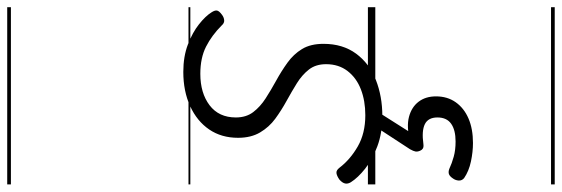

<svg xmlns="http://www.w3.org/2000/svg" viewBox="-520 -514 1520 519"><g transform="rotate(-90 239.5 -255.0)"><path d="M185 19Q139 19 103 5.5Q67 -8 42.5 -27.5Q18 -47 6 -66Q1 -74 2.5 -81.5Q4 -89 13 -97Q23 -104 30.5 -105Q38 -106 45 -97Q67 -68 102.5 -47.5Q138 -27 187 -27Q226 -27 257 -39Q288 -51 306.5 -75Q325 -99 325 -133Q325 -161 310.5 -179.5Q296 -198 273.5 -212Q251 -226 225.5 -240Q200 -254 177.5 -270.5Q155 -287 140.5 -311.5Q126 -336 126 -371Q126 -416 148.5 -449Q171 -482 211.5 -500.5Q252 -519 304 -519Q346 -519 378.5 -506.5Q411 -494 433 -476.5Q455 -459 465 -443Q471 -434 470 -428Q469 -422 458 -414Q451 -409 443.5 -408.5Q436 -408 430 -415Q403 -442 372.5 -457.5Q342 -473 299 -473Q247 -473 214 -448Q181 -423 181 -377Q181 -349 195.5 -330Q210 -311 232.5 -296.5Q255 -282 280.5 -268Q306 -254 329 -237.5Q352 -221 366 -198Q380 -175 380 -140Q380 -88 353.5 -52Q327 -16 282.5 1.5Q238 19 185 19ZM112 264Q88 264 62 258.5Q36 253 17 240Q10 234 10.5 225.5Q11 217 16 210Q22 201 28 199Q34 197 42 200Q57 207 75 212Q93 217 116 217Q147 217 164 205Q181 193 181 168Q181 143 163 134Q145 125 109 130Q101 131 97 128.5Q93 126 91 121Q88 114 89 108.5Q90 103 95 94L159 -4H203L132 108L117 94Q156 84 182.5 91Q209 98 223.5 117Q238 136 238 164Q238 195 222 217.5Q206 240 178 252Q150 264 112 264ZM0 475H479V485H0ZM0 -20H479V0H0ZM0 -505H479V-500H0ZM0 -995H479V-985H0Z"/></g></svg>

Font: Playwrite SK Guides
Style: Regular
Weight: 400
Designer: Veronika Burian, José Scaglione
Foundry: TypeTogether
Version: Version 1.003